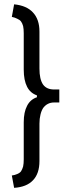

<svg xmlns="http://www.w3.org/2000/svg" viewBox="-20 -735 312 896"><path d="M232.4 -317.4Q197.3 -317.4 180.7 -340.8Q164.1 -365.2 164.1 -415Q164.1 -472.7 164.1 -587.9Q164.1 -644.5 133.8 -676.8Q104.5 -709 45.9 -714.8Q42 -695.3 35.2 -656.2Q49.8 -653.3 60.5 -647.5Q72.3 -642.6 78.1 -634.8Q84 -627 87.9 -613.3Q90.8 -599.6 90.8 -580.1Q90.8 -523.4 90.8 -410.2Q90.8 -360.4 106.4 -330.1Q121.1 -300.8 152.3 -290Q152.3 -287.1 152.3 -281.2Q121.1 -270.5 106.4 -241.2Q90.8 -211.9 90.8 -164.1Q90.8 -106.4 90.8 8.8Q90.8 28.3 87.9 42Q84 55.7 78.1 64.5Q72.3 72.3 60.5 77.1Q49.8 82 35.2 84Q39.1 103.5 45.9 141.6Q104.5 137.7 133.8 106.4Q164.1 75.2 164.1 16.6Q164.1 -41 164.1 -158.2Q164.1 -181.6 168.9 -200.2Q172.9 -217.8 181.6 -231.4Q191.4 -244.1 203.1 -250Q215.8 -256.8 232.4 -256.8Q240.2 -256.8 256.8 -256.8Q256.8 -272.5 256.8 -317.4Q251 -317.4 232.4 -317.4Z"/></svg>

Font: TextaAlt
Style: Regular
Weight: 400
Designer: Daniel Hernandez & Miguel Hernandez
Version: Version 1.005;com.myfonts.easy.latinotype.texta.alt-regular.